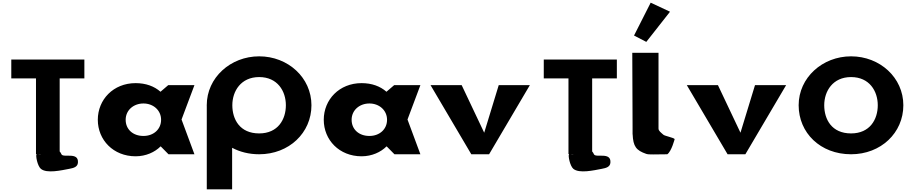

<svg xmlns="http://www.w3.org/2000/svg" viewBox="-20 -1145 6778 1425"><path d="M63.8 -562.9H247.1V-1.9L251.4 -1.8C242.7 9.2 258.2 87 283.3 108C327.1 144.6 436.2 119 494.5 108C527.5 102 555.5 93.7 558.3 63C566 -21 448.5 28.7 436.2 0C432.2 -9.2 427.8 -16 422.9 -20.9V-562.9H606.2V-703.1H63.8ZM290.3 -1.1C281.1 -0.1 271.6 -0.1 261.8 -1.6Z M705.9 -256C705.9 -106 821.4 15 986.4 15C1063.4 15 1129.4 -16 1171.2 -58H1173.4L1230.6 0H1423.1L1327.4 -258L1423.1 -513H1228.4L1171.2 -464C1125 -505 1062.3 -528 986.4 -528C821.4 -528 705.9 -406 705.9 -256ZM912.7 -256C912.7 -327 971 -377 1044.7 -377C1117.3 -377 1175.6 -327 1175.6 -256C1175.6 -186 1120.6 -136 1044.7 -136C965.5 -136 912.7 -186 912.7 -256Z M1704.3 -363.9C1704.3 -468.5 1767.9 -573 1903.5 -573C2040 -573 2101.7 -468.5 2101.7 -363.9C2101.7 -259.4 2043.7 -154.8 1903.5 -154.8C1759.5 -154.8 1704.3 -259.4 1704.3 -363.9ZM1514.5 -363.9C1514.5 -359.8 1514.6 -355.7 1514.7 -351.7V260H1702.8V-48.1C1760.1 -17.5 1828.1 -0.1 1903.5 -0.1C2125.1 -0.1 2291.5 -159.1 2291.5 -363.9C2291.5 -568.8 2117.6 -726.9 1903.5 -726.9C1691.2 -726.9 1514.5 -568.8 1514.5 -363.9Z M2382.9 -256C2382.9 -106 2498.4 15 2663.4 15C2740.4 15 2806.4 -16 2848.2 -58H2850.4L2907.6 0H3100.1L3004.4 -258L3100.1 -513H2905.4L2848.2 -464C2802 -505 2739.3 -528 2663.4 -528C2498.4 -528 2382.9 -406 2382.9 -256ZM2589.7 -256C2589.7 -327 2648 -377 2721.7 -377C2794.3 -377 2852.6 -327 2852.6 -256C2852.6 -186 2797.6 -136 2721.7 -136C2642.5 -136 2589.7 -186 2589.7 -256Z M3406.5 -513H3175.5L3478 0H3610L3912.5 -513H3681.5L3573.7 -160Z M4015.8 -562.9H4199.1V-1.9L4203.4 -1.8C4194.7 9.2 4210.2 87 4235.3 108C4279.1 144.6 4388.2 119 4446.5 108C4479.5 102 4507.5 93.7 4510.3 63C4518 -21 4400.5 28.7 4388.2 0C4384.2 -9.2 4379.8 -16 4374.9 -20.9V-562.9H4558.2V-703.1H4015.8ZM4242.3 -1.1C4233.1 -0.1 4223.6 -0.1 4213.8 -1.6Z M4685.7 -881.2 4776.8 -834.1 4952.7 -1058 4809.3 -1125.2ZM4672.7 -753H4867.4V-191C4867.6 -173 4885.1 -161.8 4903.6 -145C4913.7 -135.7 4978.3 -124 4987.3 -113C4987.3 -113 4964 -21.3 4932.4 0C4839.9 0 4797 4.3 4776.1 -3C4701.8 -28.9 4679.3 -57.6 4675.4 -148L4674.9 -148V-166.5C4674.7 -176.7 4674.8 -187.5 4674.9 -199V-200Z M5308.5 -513H5077.5L5380 0H5512L5814.5 -513H5583.5L5475.7 -160Z M5907.5 -363.9C5907.5 -159.1 6068.3 -0.1 6296.5 -0.1C6518.1 -0.1 6684.5 -159.1 6684.5 -363.9C6684.5 -568.8 6510.6 -726.9 6296.5 -726.9C6084.2 -726.9 5907.5 -568.8 5907.5 -363.9ZM6097.3 -363.9C6097.3 -468.5 6160.9 -573 6296.5 -573C6433 -573 6494.7 -468.5 6494.7 -363.9C6494.7 -259.4 6436.7 -154.8 6296.5 -154.8C6152.5 -154.8 6097.3 -259.4 6097.3 -363.9Z"/></svg>

Font: Hussar
Style: BdWide
Weight: 700
Foundry: Cannot Into Space Fonts
Version: Version 2.00